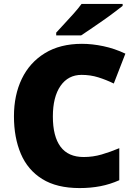

<svg xmlns="http://www.w3.org/2000/svg" viewBox="-20 -947 689 977"><path d="M395 -566Q327 -566 288 -510Q249 -454 249 -354Q249 -253 288 -200.5Q327 -148 406 -148Q453 -148 497.5 -161Q542 -174 587 -193V-30Q540 -9 490.5 0.5Q441 10 385 10Q269 10 195 -36Q121 -82 86 -164.5Q51 -247 51 -355Q51 -463 91 -546Q131 -629 208.5 -676.5Q286 -724 397 -724Q449 -724 506 -712Q563 -700 618 -674L559 -522Q520 -541 480 -553.5Q440 -566 395 -566ZM604 -917Q586 -903 559 -882.5Q532 -862 501 -840.5Q470 -819 441.5 -799.5Q413 -780 393 -767H266V-781Q283 -800 307 -825.5Q331 -851 355 -878Q379 -905 395 -927H604Z"/></svg>

Font: Noto Sans Gurmukhi UI Black
Style: Regular
Weight: 900
Designer: Jelle Bosma - Monotype Design Team
Foundry: Monotype Imaging Inc.
Version: Version 2.004; ttfautohint (v1.8.4.7-5d5b)